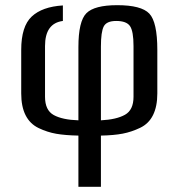

<svg xmlns="http://www.w3.org/2000/svg" viewBox="-20 -514 690 742"><path d="M283 208V10Q232 9 197.5 3Q163 -3 129.5 -19Q96 -35 79 -68.5Q62 -102 62 -153V-321Q62 -412 102.5 -450Q143 -488 223 -493V-433Q154 -424 154 -336V-140Q154 -88 187.5 -69.5Q221 -51 283 -49V-332Q283 -432 314 -463Q345 -494 433 -494Q526 -494 557 -461.5Q588 -429 588 -321V-153Q588 -103 571.5 -69.5Q555 -36 521.5 -20Q488 -4 454 2.5Q420 9 370 10V208ZM496 -140V-336Q496 -393 482.5 -413Q469 -433 429 -433Q392 -433 381 -412Q370 -391 370 -334V-49Q430 -52 463 -70.5Q496 -89 496 -140Z"/></svg>

Font: Play
Style: Regular
Weight: 400
Designer: Jonas Hecksher
Foundry: Jonas Hecksher, Playtypeª, e-types AS
Version: Version 1.002